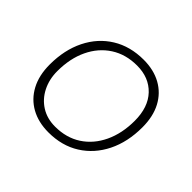

<svg xmlns="http://www.w3.org/2000/svg" viewBox="-134 -731 918 918"><g transform="rotate(45 325.0 -272.0)"><path d="M287 12Q219 12 168.5 -16Q118 -44 90 -96.5Q62 -149 62 -222Q62 -321 99.5 -396.5Q137 -472 205 -514Q273 -556 364 -556Q432 -556 482.5 -528Q533 -500 560.5 -448Q588 -396 588 -323Q588 -224 550.5 -148.5Q513 -73 445.5 -30.5Q378 12 287 12ZM290 -30Q366 -30 422 -66.5Q478 -103 509 -168.5Q540 -234 540 -319Q540 -411 491 -462.5Q442 -514 361 -514Q285 -514 228.5 -477.5Q172 -441 141 -376Q110 -311 110 -225Q110 -170 132.5 -125.5Q155 -81 195.5 -55.5Q236 -30 290 -30Z"/></g></svg>

Font: Azeret Mono Thin Thin
Style: Italic
Weight: 250
Italic angle: -12°
Version: Version 1.002